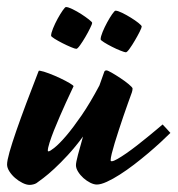

<svg xmlns="http://www.w3.org/2000/svg" viewBox="-81 -496 502 543"><path d="M231.9 -43Q231.9 -40 234.9 -40Q240.2 -40 251.2 -46.4Q262.2 -52.7 276.4 -62.5Q290.5 -72.3 306.2 -84.5Q321.8 -96.7 335.9 -108.2Q350.1 -119.6 361.6 -129.4Q373 -139.2 378.9 -144Q383.3 -139.6 389.4 -132.8Q395.5 -126 400.9 -120.1Q390.1 -109.4 373.8 -94.2Q357.4 -79.1 338.1 -62.7Q318.8 -46.4 298.1 -30.5Q277.3 -14.6 257.8 -2.2Q238.3 10.3 221.2 18.1Q204.1 25.9 192.9 25.9Q184.6 25.9 174.3 20.8Q164.1 15.6 155 7.6Q146 -0.5 139.9 -10.3Q133.8 -20 133.8 -28.8Q133.8 -36.6 139.6 -58.6Q145.5 -80.6 153.8 -109.9Q131.8 -80.1 110.8 -57.4Q89.8 -34.7 72.3 -18.6Q54.7 -2.4 41.5 7.6Q28.3 17.6 22 22Q18.1 24.4 12.7 25.6Q7.3 26.9 2.9 26.9Q-6.3 26.9 -17.6 21.2Q-28.8 15.6 -38.3 7.3Q-47.9 -1 -54.4 -11.2Q-61 -21.5 -61 -30.8Q-61 -41.5 -54 -66.4Q-46.9 -91.3 -34.9 -126Q-22.9 -160.6 -6.8 -203.6Q9.3 -246.6 27.8 -293.9Q28.8 -296.4 29.5 -296.1Q30.3 -295.9 32.2 -295.9Q41.5 -294.4 57.6 -288.3Q73.7 -282.2 89.1 -274.9Q104.5 -267.6 115.7 -261Q127 -254.4 127 -252Q125.5 -248.5 119.4 -235.8Q113.3 -223.1 105.2 -205.3Q97.2 -187.5 88.1 -166.7Q79.1 -146 71.5 -127Q64 -107.9 59.1 -92.5Q54.2 -77.1 54.2 -69.8Q54.2 -67.9 56.2 -67.9Q60.1 -67.9 73.2 -78.4Q86.4 -88.9 105.7 -111.3Q125 -133.8 149.4 -169.2Q173.8 -204.6 200.2 -254.4L213.9 -293Q215.3 -296.9 220.2 -296.9Q223.6 -296.9 235.1 -290.3Q246.6 -283.7 259.5 -275.1Q272.5 -266.6 282.7 -258.1Q293 -249.5 293.9 -246.1Q293.9 -244.6 293.5 -241Q293 -237.3 292 -234.9Q287.1 -221.7 280.8 -203.9Q274.4 -186 267.8 -166.7Q261.2 -147.5 254.9 -127.9Q248.5 -108.4 243.4 -91.6Q238.3 -74.7 235.1 -61.8Q231.9 -48.8 231.9 -43ZM179.7 -431.2Q179.7 -428.2 173.8 -416.3Q168 -404.3 160.4 -391.4Q152.8 -378.4 145.5 -368.2Q138.2 -357.9 134.8 -357.9Q131.3 -357.9 119.6 -362.8Q107.9 -367.7 95.5 -374Q83 -380.4 73.2 -386.5Q63.5 -392.6 63.5 -395Q63.5 -402.3 69.1 -416Q74.7 -429.7 82 -443.1Q89.4 -456.5 96.2 -466.3Q103 -476.1 105.5 -476.1Q111.8 -476.1 124.3 -470Q136.7 -463.9 148.9 -456.1Q161.1 -448.2 170.4 -440.9Q179.7 -433.6 179.7 -431.2ZM319.8 -420.9Q319.8 -418 314 -406.2Q308.1 -394.5 300.5 -381.6Q293 -368.7 285.6 -358.4Q278.3 -348.1 274.9 -348.1Q271.5 -348.1 259.8 -352.8Q248 -357.4 235.6 -363.8Q223.1 -370.1 213.4 -376.2Q203.6 -382.3 203.6 -384.8Q203.6 -392.1 209.2 -405.8Q214.8 -419.4 222.2 -432.9Q229.5 -446.3 236.3 -456.1Q243.2 -465.8 245.6 -465.8Q252 -465.8 264.4 -459.7Q276.9 -453.6 289.1 -446Q301.3 -438.5 310.5 -431.2Q319.8 -423.8 319.8 -420.9Z"/></svg>

Font: Yesteryear
Style: Regular
Weight: 400
Designer: Astigmatic (AOETI)
Foundry: Astigmatic (AOETI)
Version: Version 1.000